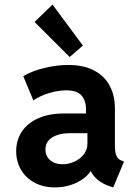

<svg xmlns="http://www.w3.org/2000/svg" viewBox="-20 -818 602 846"><path d="M526.4 -106.4 479 7.8 461.4 2Q432.6 -7.8 411.4 -25.1Q390.1 -42.5 379.9 -64H379.4Q358.9 -32.7 316.2 -12.5Q273.4 7.8 222.2 7.8Q171.9 7.8 133.1 -12.7Q94.2 -33.2 72.8 -69.6Q51.3 -106 51.3 -151.9Q51.3 -199.7 75.7 -237.3Q100.1 -274.9 147.5 -296.4Q194.8 -317.9 260.7 -317.9H358.9V-338.9Q358.9 -373.5 339.6 -396.7Q320.3 -419.9 272.5 -419.9Q235.8 -419.9 195.8 -407.7Q155.8 -395.5 127 -375.5L82.5 -482.4Q119.6 -504.9 174.6 -518.3Q229.5 -531.7 281.2 -531.7Q348.6 -531.7 394.8 -507.3Q440.9 -482.9 463.6 -439.7Q486.3 -396.5 486.3 -340.8V-175.3Q486.3 -147 493.2 -131.6Q500 -116.2 515.6 -110.4ZM365.2 -185.1V-231H284.2Q240.2 -231 210.2 -212.6Q180.2 -194.3 180.2 -158.7Q180.2 -129.9 201.2 -112.1Q222.2 -94.2 255.4 -94.2Q281.7 -94.2 307.1 -105.5Q332.5 -116.7 348.9 -137.5Q365.2 -158.2 365.2 -185.1ZM287.1 -566.9 132.3 -721.2 211.4 -797.9 345.2 -617.2Z"/></svg>

Font: Reddit Mono
Style: Bold
Weight: 700
Designer: Stephen Hutchings
Foundry: Reddit
Version: Version 1.009